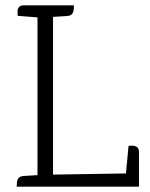

<svg xmlns="http://www.w3.org/2000/svg" viewBox="-20 -697 559 717"><path d="M120 -647H178V0H120ZM498 -50 475 0H42Q43 -5 43 -14Q43 -23 48.5 -31Q54 -39 70 -40L120 -43L178 -45ZM449 -35 460 -152Q465 -153 474.5 -153Q484 -153 491.5 -148Q499 -143 499 -129V0H456ZM69 -677H256Q256 -672 255.5 -663Q255 -654 250 -646Q245 -638 228 -637L178 -634L120 -632L46 -638Q46 -643 45.5 -652.5Q45 -662 50 -669.5Q55 -677 69 -677Z"/></svg>

Font: Karma Variable Light
Style: Regular
Weight: 300
Designer: Joana Correia
Foundry: Indian Type Foundry
Version: Version 3.000